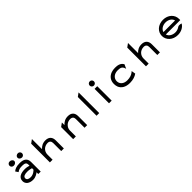

<svg xmlns="http://www.w3.org/2000/svg" viewBox="510 -2438 4242 4242"><g transform="rotate(-45 2631.0 -317.5)"><path d="M515 -512C552 -512 582 -541 582 -578C582 -615 552 -644 515 -644C474 -644 439 -615 439 -578C439 -541 474 -512 515 -512ZM258 -512C302 -512 339 -541 339 -578C339 -615 302 -644 258 -644C218 -644 189 -615 189 -578C189 -541 218 -512 258 -512ZM189 -401 233 -336 237 -340C277 -372 318 -381 389 -381C471 -381 503 -359 503 -298V-266C486 -272 435 -288 379 -288C247 -288 152 -246 152 -135C152 -46 226 11 342 11C422 11 486 -34 510 -55V0H586V-298C586 -409 523 -462 389 -462C290 -462 235 -440 193 -404ZM239 -136C239 -193 301 -209 379 -209C434 -209 487 -194 503 -189V-143C494 -133 431 -68 346 -68C280 -68 239 -89 239 -136Z M1309 -254C1309 -349 1258 -416 1146 -416C1057 -416 1000 -377 957 -330V-646L873 -585V0H957V-161C957 -216 980 -260 1011 -290C1039 -317 1084 -340 1139 -340C1201 -340 1227 -304 1227 -250V0H1309Z M2038 -283C2038 -378 1987 -443 1875 -443C1786 -443 1727 -404 1684 -356V-437L1600 -376V0H1684V-187C1684 -240 1710 -283 1741 -312C1769 -339 1811 -361 1866 -361C1928 -361 1956 -325 1956 -273V0H2038Z M2414 0V-646L2331 -585V0Z M2761 -512C2798 -512 2828 -541 2828 -578C2828 -615 2798 -644 2761 -644C2724 -644 2694 -615 2694 -578C2694 -541 2724 -512 2761 -512ZM2803 -451H2720V0H2803Z M3527 -270 3572 -369 3570 -371C3527 -449 3444 -462 3368 -462C3325 -462 3287 -456 3251 -444C3159 -411 3098 -338 3098 -226C3098 -192 3103 -160 3114 -131C3146 -48 3230 11 3368 11C3467 11 3541 -17 3591 -53L3593 -55L3577 -150L3547 -125C3507 -94 3448 -72 3368 -72C3340 -72 3315 -75 3292 -83C3228 -104 3185 -153 3185 -226C3185 -248 3190 -268 3199 -287C3224 -340 3282 -380 3374 -380C3461 -380 3501 -358 3523 -283Z M4311 -254C4311 -349 4260 -416 4148 -416C4059 -416 4002 -377 3959 -330V-646L3875 -585V0H3959V-161C3959 -216 3982 -260 4013 -290C4041 -317 4086 -340 4141 -340C4203 -340 4229 -304 4229 -250V0H4311Z M5133 -187V-225C5133 -356 5024 -462 4866 -462C4708 -462 4597 -357 4597 -226C4597 -95 4708 11 4866 11C4971 11 5055 -36 5098 -106L5101 -111L5096 -114C5096 -114 5032 -141 4989 -108C4956 -85 4913 -70 4866 -70C4775 -70 4701 -119 4683 -187ZM4683 -262C4700 -330 4774 -381 4866 -381C4958 -381 5030 -331 5046 -262Z"/></g></svg>

Font: Charger Monospace
Style: Regular
Weight: 400
Designer: Jasper
Foundry: Cannot Into Space Fonts
Version: Version 0.980